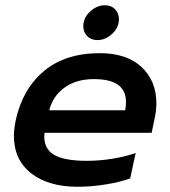

<svg xmlns="http://www.w3.org/2000/svg" viewBox="-20 -698 649 733"><path d="M298 -598Q298 -630 324 -654Q350 -678 381 -678Q404 -678 419 -663Q434 -648 434 -625Q434 -593 408.5 -569Q383 -545 352 -545Q328 -545 313 -560Q298 -575 298 -598ZM33 -180Q33 -202 40 -239Q66 -358 147.5 -426.5Q229 -495 361 -495Q464 -495 520.5 -442Q577 -389 577 -304Q577 -278 571 -249L559 -191H150L149 -177Q149 -128 188 -106Q227 -84 313 -84Q359 -84 409 -92Q459 -100 498 -114L477 -17Q440 -3 384.5 6Q329 15 276 15Q165 15 99 -36.5Q33 -88 33 -180ZM458 -277Q461 -294 461 -308Q461 -352 431 -374Q401 -396 338 -396Q272 -396 227 -364Q182 -332 168 -277Z"/></svg>

Font: Prompt Medium
Style: Italic
Weight: 500
Italic angle: -12°
Designer: Katatrad Team
Foundry: CadsonDemak
Version: Version 1.001